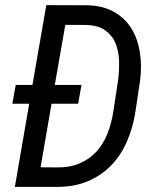

<svg xmlns="http://www.w3.org/2000/svg" viewBox="-20 -731 613 751"><path d="M94.2 -325.2 38.1 0H200.2C245.6 0.5 286.1 -6.8 321.8 -21.5C357.4 -36.1 387.7 -56.6 413.6 -83C439.5 -108.9 460 -140.1 476.1 -176.8C492.2 -212.9 503.4 -252.4 509.8 -294.9L527.8 -415C532.7 -453.1 532.7 -489.7 527.3 -524.9C522 -560.1 511.2 -591.3 494.6 -618.7C478 -645.5 455.6 -667.5 426.8 -684.1C397.9 -700.7 362.8 -709.5 320.3 -710.4L161.1 -710.9L106.9 -398.9H41.5L28.3 -325.2ZM181.6 -325.2H285.6L298.8 -398.9H194.3L235.4 -633.8L317.9 -633.3C349.1 -632.3 373.5 -625.5 391.6 -612.3C409.7 -599.1 422.9 -582.5 431.6 -562.5C439.9 -542 444.8 -519 445.8 -493.7C446.3 -468.3 445.3 -442.9 441.9 -417L423.3 -294.9C418.5 -263.2 410.6 -234.4 399.9 -207.5C389.2 -180.7 375 -157.2 356.9 -137.7C338.9 -118.2 317.4 -103 292 -92.3C266.6 -81.1 236.8 -75.7 202.6 -76.2L138.7 -76.7Z"/></svg>

Font: Roboto Condensed
Style: Italic
Weight: 400
Designer: Google
Version: Version 1.000;PS 001.000;hotconv 1.0.88;makeotf.lib2.5.64775